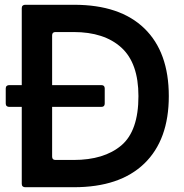

<svg xmlns="http://www.w3.org/2000/svg" viewBox="-20 -783 770 803"><path d="M290 -763Q482 -763 584 -664Q686 -565 686 -381Q686 -198 583.5 -99Q481 0 289 0H85Q79 0 75 -3.5Q71 -7 71 -14V-336H18Q12 -336 8 -339.5Q4 -343 4 -350V-413Q4 -420 8 -423.5Q12 -427 18 -427H71V-749Q71 -756 75 -759.5Q79 -763 85 -763ZM288 -114Q415 -114 487 -174.5Q559 -235 559 -381Q559 -519 487.5 -584Q416 -649 288 -649H212Q198 -649 198 -635V-427H404Q418 -427 418 -413V-350Q418 -336 404 -336H198V-128Q198 -114 212 -114Z"/></svg>

Font: Open Sauce Two SemiBold
Style: Regular
Weight: 600
Designer: Alfredo Marco Pradil
Foundry: Creative Sauce Fz LLC
Version: Version 1.477